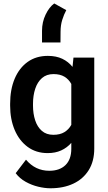

<svg xmlns="http://www.w3.org/2000/svg" viewBox="-20 -853 609 1082"><path d="M37.1 -257.8V-268.1Q37.1 -348.6 62.7 -409.4Q88.4 -470.2 136 -504.2Q183.6 -538.1 249.5 -538.1Q296.9 -538.1 331.1 -521.7Q365.2 -505.4 388.7 -476.1L394 -528.3H511.2V-16.1Q511.2 55.7 480 105.7Q448.7 155.8 393.3 181.9Q337.9 208 264.2 208Q232.4 208 195.6 199.2Q158.7 190.4 124.8 171.6Q90.8 152.8 68.4 123L126.5 46.9Q179.2 109.4 257.8 109.4Q315.9 109.4 348.9 77.4Q381.8 45.4 381.8 -14.6V-47.9Q357.9 -20.5 325 -5.4Q292 9.8 248.5 9.8Q183.6 9.8 136 -25.1Q88.4 -60.1 62.7 -120.6Q37.1 -181.2 37.1 -257.8ZM166 -268.1V-257.8Q166 -212.4 178.2 -175Q190.4 -137.7 215.8 -115.5Q241.2 -93.3 280.8 -93.3Q318.4 -93.3 343 -108.4Q367.7 -123.5 381.8 -149.4V-379.9Q367.7 -405.8 343.3 -420.7Q318.8 -435.5 281.7 -435.5Q242.2 -435.5 216.6 -413.1Q190.9 -390.6 178.5 -352.8Q166 -314.9 166 -268.1ZM216.8 -613.8V-679.7Q216.8 -728.5 237.1 -770.8Q257.3 -813 285.6 -833.5L353.5 -795.9Q340.3 -771.5 330.8 -741.2Q321.3 -710.9 321.3 -674.3L320.8 -613.8Z"/></svg>

Font: Vazirmatn RD UI SemiBold
Style: Regular
Weight: 600
Designer: Saber Rastikerdar
Foundry: Saber Rastikerdar
Version: Version 33.003